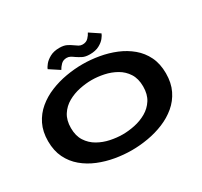

<svg xmlns="http://www.w3.org/2000/svg" viewBox="-179 -1134 1459 1387"><g transform="rotate(-30 550.0 -440.5)"><path d="M549 11Q481.5 11 412 -1Q342.5 -13 278.8 -39Q215 -65 164.8 -107Q114.5 -149 85.2 -208.8Q56 -268.5 56 -348Q56 -427 85.2 -486.5Q114.5 -546 164.8 -588Q215 -630 278.8 -656Q342.5 -682 412 -694Q481.5 -706 549 -706Q616 -706 685.2 -694Q754.5 -682 817.8 -656Q881 -630 931 -588.2Q981 -546.5 1010 -487Q1039 -427.5 1039 -348Q1039 -268.5 1010 -208.8Q981 -149 931 -107Q881 -65 817.8 -39Q754.5 -13 685.2 -1Q616 11 549 11ZM549 -121Q597.5 -121 650 -132Q702.5 -143 747.8 -169Q793 -195 821 -238.8Q849 -282.5 849 -348Q849 -413 821 -456.8Q793 -500.5 747.8 -526.2Q702.5 -552 650 -563Q597.5 -574 549 -574Q500 -574 447 -563Q394 -552 348.5 -526.2Q303 -500.5 274.8 -456.8Q246.5 -413 246.5 -348Q246.5 -282.5 274.8 -238.8Q303 -195 348.5 -169Q394 -143 447 -132Q500 -121 549 -121ZM632.5 -740.5Q595.5 -740.5 572.2 -752.5Q549 -764.5 530 -777.5Q516 -788 502.5 -795.5Q489 -803 472.5 -803Q443 -803 424.5 -784Q406 -765 396.5 -746.5L314 -800.5Q317.5 -813.5 335 -835.2Q352.5 -857 384.5 -874.5Q416.5 -892 463 -892Q499.5 -892 522.8 -880.5Q546 -869 564 -855.5Q578.5 -844.5 592.2 -836.5Q606 -828.5 623 -828.5Q652.5 -828.5 670.8 -847.5Q689 -866.5 697.5 -885L780 -830Q775.5 -816 758.5 -794.8Q741.5 -773.5 710.2 -757Q679 -740.5 632.5 -740.5Z"/></g></svg>

Font: Trispace Expanded
Style: Bold
Weight: 700
Width: 7
Designer: Tyler Finck
Foundry: Etcetera Type Company
Version: Version 1.210; ttfautohint (v1.8.3)